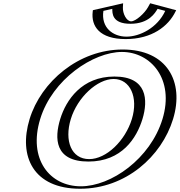

<svg xmlns="http://www.w3.org/2000/svg" viewBox="-20 -1144 1104 1179"><path d="M389.8 -413C427.4 -536 533 -659 678 -659C824 -659 852.4 -536 814.8 -413C777.2 -290 677.6 -167 527.6 -167C373.6 -167 352.2 -290 389.8 -413ZM186.8 -413C260.4 -654 506.3 -840 733.3 -840C962.3 -840 1091.4 -654 1017.8 -413C944.1 -172 708.9 15 471.9 15C227.9 15 113.1 -172 186.8 -413ZM921.7 -1116C921.7 -1116 879.2 -1013 785.2 -1013C691.2 -1013 711.7 -1116 711.7 -1116L576.2 -1085C555.5 -978 622.9 -904 751.9 -904C880.9 -904 993.5 -978 1038.2 -1085ZM374.8 -413C336 -286.1 357.8 -152 523 -152C684.1 -152 790.9 -285.9 829.8 -413C868.7 -540.4 839.7 -674 682.6 -674C526.5 -674 413.8 -540.5 374.8 -413ZM201.8 -413C130.4 -179.5 241.1 0 476.5 0C704.9 0 931.4 -179.7 1002.8 -413C1074 -646 949.2 -825 728.7 -825C510.2 -825 273 -645.9 201.8 -413ZM927.8 -1097.7 1018 -1073.7C972.9 -981.7 874 -919 756.5 -919C638.4 -919 578.5 -982.8 589.6 -1073.7L694.4 -1097.7C692.7 -1067 698.4 -998 780.6 -998C863.4 -998 911.6 -1068.6 927.8 -1097.7ZM374.8 -413C413.8 -540.5 526.5 -674 682.6 -674C839.7 -674 868.7 -540.4 829.8 -413C790.9 -285.9 684.1 -152 523 -152C357.8 -152 336 -286.1 374.8 -413ZM201.8 -413C273 -645.9 510.2 -825 728.7 -825C949.2 -825 1074 -646 1002.8 -413C931.4 -179.7 704.9 0 476.5 0C241.1 0 130.4 -179.5 201.8 -413ZM927.8 -1097.7C911.6 -1068.6 863.4 -998 780.6 -998C698.4 -998 692.7 -1067 694.4 -1097.7L589.6 -1073.7C578.5 -982.8 638.4 -919 756.5 -919C874 -919 972.9 -981.7 1018 -1073.7ZM389.8 -413C352.2 -290 373.6 -167 527.6 -167C677.5 -167 777.2 -290 814.8 -413C852.4 -536 823.9 -659 678 -659C533 -659 427.4 -536 389.8 -413ZM186.8 -413C113.1 -172 227.9 15 471.9 15C708.9 15 944.1 -172 1017.8 -413C1091.4 -654 962.3 -840 733.3 -840C506.3 -840 260.4 -654 186.8 -413ZM914.4 -1101.3 922.4 -1115.8 1038.7 -1084.9 1031.9 -1071C982.9 -970.9 874.9 -904 751.9 -904C628.2 -904 561.9 -972 574 -1071L575.7 -1084.9L710.8 -1115.8L710 -1101.3C708.4 -1072.2 713.8 -1013 785.2 -1013C857.1 -1013 898.9 -1073.6 914.4 -1101.3ZM349.8 -413C314.1 -296.2 313.9 -152 523 -152C728.2 -152 819 -296.1 854.8 -413C890.5 -530 883.9 -674 682.6 -674C482.3 -674 385.6 -530.1 349.8 -413ZM226.8 -413C301.5 -657.6 553.4 -825 728.7 -825C906 -825 1052.6 -657.7 977.8 -413C902.9 -168.2 661.8 0 476.5 0C284 0 151.9 -168.1 226.8 -413ZM947.7 -1089.7 994.7 -1077.2C946.7 -973 838.3 -919 756.5 -919C674.3 -919 599.4 -973.6 614.9 -1077.2L669.6 -1089.7C669.9 -1064.7 666.1 -998 780.6 -998C895.6 -998 932.7 -1065.5 947.7 -1089.7ZM414.8 -413C455.6 -546.5 577.3 -659 678 -659C779.7 -659 830.6 -546.4 789.8 -413C749 -279.7 633.3 -167 527.6 -167C417.6 -167 374.1 -279.8 414.8 -413ZM161.8 -413C91.6 -183.4 185 15 471.9 15C752 15 972.6 -183.5 1042.8 -413C1112.9 -642.4 1005.5 -840 733.3 -840C463.1 -840 231.9 -642.3 161.8 -413ZM888.4 -1099.1C868.5 -1063.4 814.4 -1013 785.2 -1013C756.4 -1013 732.6 -1061.9 734.6 -1099.1L736 -1123.9L550.4 -1081.4L549.3 -1072.7C538.5 -983.3 590.8 -904 751.9 -904C912.1 -904 1013.2 -982.2 1057.5 -1072.7L1061.8 -1081.4L902.2 -1123.9Z"/></svg>

Font: Hussar Outliner
Style: Obl
Weight: 700
Foundry: Cannot Into Space Fonts
Version: Version 0.92